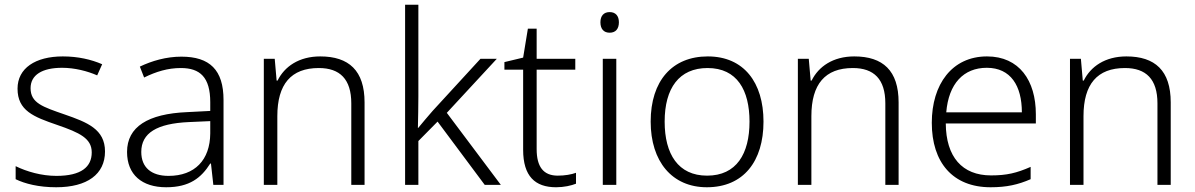

<svg xmlns="http://www.w3.org/2000/svg" viewBox="-20 -780 5042 810"><path d="M423 -141C423 -235 348 -264 253 -297C161 -329 109 -345 109 -408C109 -464 158 -494 242 -494C295 -494 349 -480 390 -462L411 -509C365 -529 309 -542 245 -542C129 -542 54 -492 54 -406C54 -313 122 -287 221 -253C317 -220 367 -196 367 -137C367 -76 323 -38 218 -38C155 -38 93 -56 46 -79V-24C85 -5 143 10 217 10C348 10 423 -45 423 -141Z M745 -541C681 -541 620 -523 570 -499L588 -453C639 -478 688 -493 743 -493C824 -493 867 -454 867 -349V-312L770 -307C604 -300 516 -245 516 -139C516 -43 579 10 681 10C780 10 829 -30 867 -90H870L880 0H923V-358C923 -485 865 -541 745 -541ZM777 -265 867 -269V-217C866 -105 802 -38 691 -38C619 -38 576 -73 576 -139C576 -219 642 -259 777 -265Z M1331 -542C1241 -542 1180 -499 1151 -440H1147L1139 -532H1093V0H1150V-290C1150 -425 1208 -493 1325 -493C1414 -493 1462 -446 1462 -344V0H1518V-348C1518 -482 1452 -542 1331 -542Z M1745 -374V-760H1689V0H1745V-185L1826 -267L2025 0H2093L1865 -304L2076 -532H2007L1805 -312C1785 -290 1762 -261 1744 -240H1743C1744 -284 1745 -332 1745 -374Z M2333 -39C2272 -39 2244 -77 2244 -151V-486H2407V-532H2244V-659H2207L2187 -537L2108 -518V-486H2187V-148C2187 -37 2237 10 2326 10C2359 10 2390 3 2410 -5V-51C2391 -44 2363 -39 2333 -39Z M2552 -729C2527 -729 2513 -713 2513 -686C2513 -658 2527 -642 2552 -642C2577 -642 2591 -658 2591 -686C2591 -713 2577 -729 2552 -729ZM2580 -532H2523V0H2580Z M3201 -267C3201 -432 3118 -542 2966 -542C2816 -542 2725 -439 2725 -267C2725 -99 2815 10 2962 10C3117 10 3201 -100 3201 -267ZM2784 -267C2784 -408 2845 -493 2965 -493C3090 -493 3142 -399 3142 -267C3142 -131 3087 -39 2963 -39C2841 -39 2784 -130 2784 -267Z M3584 -542C3494 -542 3433 -499 3404 -440H3400L3392 -532H3346V0H3403V-290C3403 -425 3461 -493 3578 -493C3667 -493 3715 -446 3715 -344V0H3771V-348C3771 -482 3705 -542 3584 -542Z M4144 -542C3996 -542 3911 -424 3911 -262C3911 -95 3999 10 4159 10C4227 10 4275 -1 4328 -24V-76C4269 -50 4227 -40 4161 -40C4039 -40 3971 -118 3970 -259H4350V-298C4350 -440 4280 -542 4144 -542ZM4143 -494C4244 -494 4291 -418 4291 -306H3972C3982 -427 4045 -494 4143 -494Z M4732 -542C4642 -542 4581 -499 4552 -440H4548L4540 -532H4494V0H4551V-290C4551 -425 4609 -493 4726 -493C4815 -493 4863 -446 4863 -344V0H4919V-348C4919 -482 4853 -542 4732 -542Z"/></svg>

Font: Noto Sans Telugu Light
Style: Regular
Weight: 300
Designer: Jelle Bosma - Monotype Design Team
Foundry: Monotype Imaging Inc.
Version: Version 2.005